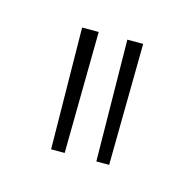

<svg xmlns="http://www.w3.org/2000/svg" viewBox="-43 -744 246 246"><g transform="rotate(15 80.5 -620.5)"><path d="M40 -701H62L60 -540H42ZM100 -701H121L119 -540H102Z"/></g></svg>

Font: Bebas Neue Light
Style: Regular
Weight: 300
Designer: Ryoichi Tsunekawa
Foundry: Ryoichi Tsunekawa
Version: Version 1.003;PS 001.003;hotconv 1.0.70;makeotf.lib2.5.58329